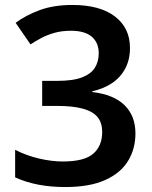

<svg xmlns="http://www.w3.org/2000/svg" viewBox="-20 -744 612 774"><path d="M504 -551Q504 -503 484.5 -467Q465 -431 431 -408.5Q397 -386 352 -376V-373Q438 -363 482 -320Q526 -277 526 -206Q526 -144 496 -95Q466 -46 403.5 -18Q341 10 243 10Q185 10 135 0.5Q85 -9 41 -29V-140Q86 -117 137 -105Q188 -93 233 -93Q320 -93 356 -124.5Q392 -156 392 -212Q392 -248 374 -271Q356 -294 315.5 -305.5Q275 -317 210 -317H150V-418H211Q274 -418 310.5 -432Q347 -446 362.5 -471Q378 -496 378 -529Q378 -572 350 -596Q322 -620 266 -620Q230 -620 201 -612Q172 -604 148 -591.5Q124 -579 103 -565L43 -652Q83 -682 139.5 -703Q196 -724 272 -724Q383 -724 443.5 -677.5Q504 -631 504 -551Z"/></svg>

Font: Noto Sans Cham SemiBold
Style: Regular
Weight: 600
Version: Version 2.002